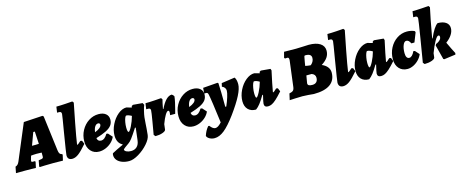

<svg xmlns="http://www.w3.org/2000/svg" viewBox="-79 -1556 6321 2612"><g transform="rotate(-15 3082.0 -250.0)"><path d="M640 -86 646 -76 628 3Q614 3 574 2Q534 1 490 1Q432 1 375 3Q318 5 302 6L295 -3L311 -87Q340 -90 353.5 -93.5Q367 -97 372 -103Q377 -109 377 -121V-139V-178L304 -180Q284 -180 260 -178Q236 -176 227 -175L214 -131Q208 -112 208 -104Q208 -96 213.5 -92.5Q219 -89 231 -89H258L265 -79L247 4Q232 3 188.5 2Q145 1 97 1L-33 2L-16 -85Q20 -94 39 -140L250 -642L517 -658L531 -646L593 -153Q597 -119 608 -104Q619 -89 640 -86ZM322 -301Q329 -301 371 -303L361 -478H339L274 -301Z M926 -195 949 -191 969 -143Q891 -53 846 -20.5Q801 12 759 12Q693 12 693 -55Q693 -72 741 -364Q781 -598 781 -615Q781 -632 773 -640Q765 -648 748 -648H720L732 -730Q789 -730 862.5 -735Q936 -740 959 -742L975 -722Q961 -655 922 -453Q883 -251 870 -157L874 -154Q878 -154 889.5 -163Q901 -172 926 -195Z M1147 -175Q1155 -126 1202 -126Q1252 -126 1293 -197L1315 -194L1367 -136Q1350 -95 1314 -61Q1278 -27 1232 -7.5Q1186 12 1140 12Q1066 12 1021 -38.5Q976 -89 976 -173Q976 -257 1014.5 -328Q1053 -399 1117.5 -441Q1182 -483 1258 -483Q1322 -483 1359 -453Q1396 -423 1396 -371Q1396 -324 1371 -290.5Q1346 -257 1292.5 -230Q1239 -203 1147 -175ZM1150 -257Q1197 -275 1221.5 -296Q1246 -317 1246 -340Q1246 -350 1239 -356.5Q1232 -363 1221 -363Q1194 -363 1175.5 -336Q1157 -309 1150 -257Z M1306 109Q1306 100 1307 95L1311 82Q1367 51 1468 5L1469 -2Q1433 -18 1413.5 -55Q1394 -92 1394 -144Q1394 -221 1432 -298Q1470 -375 1529 -424Q1588 -473 1648 -473L1720 -452L1725 -473L1745 -484L1878 -473L1893 -445Q1880 -415 1868 -365Q1856 -315 1852 -281Q1851 -275 1845 -194Q1844 -176 1840 -120Q1836 -64 1832 -35Q1826 19 1768.5 84.5Q1711 150 1634.5 196Q1558 242 1499 242Q1443 242 1399 225Q1355 208 1330.5 178Q1306 148 1306 109ZM1692 -342Q1689 -344 1678 -350Q1667 -356 1651 -361.5Q1635 -367 1619 -367Q1609 -367 1599 -343Q1589 -319 1582.5 -282Q1576 -245 1576 -209Q1576 -179 1580.5 -161Q1585 -143 1592 -143Q1608 -143 1640 -206Q1672 -269 1692 -342ZM1680 0 1701 -174 1691 -177Q1627 -78 1600 -43Q1573 -8 1549 8Q1522 25 1495 46.5Q1468 68 1468 72Q1468 91 1494.5 104Q1521 117 1559 117Q1610 117 1641.5 87Q1673 57 1680 0Z M1964 -349Q1964 -379 1931 -379H1903L1915 -461Q1971 -461 2043.5 -466Q2116 -471 2138 -473L2152 -452Q2149 -441 2139.5 -401Q2130 -361 2124 -322L2131 -323Q2207 -482 2290 -482Q2299 -477 2307.5 -468Q2316 -459 2320 -450Q2317 -417 2305.5 -365Q2294 -313 2282.5 -271Q2271 -229 2268 -217H2197Q2201 -238 2201 -254Q2201 -282 2186 -282Q2168 -282 2142 -239Q2116 -196 2088 -120L2079 -45Q2076 -24 2032 -8.5Q1988 7 1931 7L1911 -16Q1919 -62 1941.5 -193Q1964 -324 1964 -349Z M2473 -175Q2481 -126 2528 -126Q2578 -126 2619 -197L2641 -194L2693 -136Q2676 -95 2640 -61Q2604 -27 2558 -7.5Q2512 12 2466 12Q2392 12 2347 -38.5Q2302 -89 2302 -173Q2302 -257 2340.5 -328Q2379 -399 2443.5 -441Q2508 -483 2584 -483Q2648 -483 2685 -453Q2722 -423 2722 -371Q2722 -324 2697 -290.5Q2672 -257 2618.5 -230Q2565 -203 2473 -175ZM2476 -257Q2523 -275 2547.5 -296Q2572 -317 2572 -340Q2572 -350 2565 -356.5Q2558 -363 2547 -363Q2520 -363 2501.5 -336Q2483 -309 2476 -257Z M3176 -484Q3188 -469 3194.5 -443.5Q3201 -418 3201 -386Q3201 -325 3153 -230.5Q3105 -136 3006 0Q2912 128 2841 185Q2770 242 2703 242Q2664 242 2633 225Q2602 208 2593 182Q2614 113 2658 61L2673 60Q2694 87 2712 99.5Q2730 112 2748 112Q2767 112 2788 98.5Q2809 85 2836 56Q2793 -281 2777 -352Q2773 -369 2766.5 -375.5Q2760 -382 2747 -382L2721 -381L2727 -460L2933 -476L2944 -467Q2950 -376 2951 -133H2965Q2992 -194 3010 -252.5Q3028 -311 3028 -340Q3028 -363 3014.5 -381.5Q3001 -400 2977 -409L2988 -457Z M3684 -195 3707 -191 3727 -143Q3671 -80 3635 -47.5Q3599 -15 3571.5 -1.5Q3544 12 3515 12Q3464 12 3464 -36Q3464 -54 3489 -158H3479Q3438 -88 3407.5 -49Q3377 -10 3346 12Q3275 12 3235 -29.5Q3195 -71 3195 -145Q3195 -222 3232.5 -298.5Q3270 -375 3329.5 -423.5Q3389 -472 3449 -472L3521 -452L3526 -472L3545 -484L3679 -472L3687 -449Q3645 -258 3628 -157L3632 -154Q3642 -154 3684 -195ZM3493 -341Q3452 -367 3419 -367Q3410 -367 3400.5 -343Q3391 -319 3384.5 -282Q3378 -245 3378 -209Q3378 -181 3382 -162Q3386 -143 3392 -143Q3408 -143 3440.5 -206Q3473 -269 3493 -341Z M3821 7 3841 -83Q3879 -90 3895 -105Q3911 -120 3915 -156L3960 -513L3961 -526Q3961 -559 3940 -559Q3930 -559 3920 -558Q3910 -557 3906 -557L3896 -569L3917 -649L4084 -647Q4126 -648 4183.5 -650.5Q4241 -653 4265 -654Q4367 -654 4423.5 -617.5Q4480 -581 4480 -515Q4480 -464 4453 -423Q4426 -382 4366 -343Q4417 -321 4443.5 -287Q4470 -253 4470 -210Q4470 -101 4392 -45Q4314 11 4161 11Q4144 8 4084 4Q4024 0 4001 0Q3962 0 3901 3Q3840 6 3821 7ZM4219 -378Q4219 -376 4232.5 -389Q4246 -402 4257 -422.5Q4268 -443 4268 -470Q4268 -499 4248 -513.5Q4228 -528 4186 -528Q4176 -528 4172.5 -525Q4169 -522 4167 -514Q4161 -486 4154 -444Q4147 -402 4145 -389Q4153 -387 4179 -382.5Q4205 -378 4219 -378ZM4110 -160Q4109 -157 4109 -151Q4109 -132 4124.5 -123Q4140 -114 4173 -114Q4211 -114 4231.5 -135Q4252 -156 4252 -195Q4252 -242 4202 -260H4127Z M4743 -195 4766 -191 4786 -143Q4708 -53 4663 -20.5Q4618 12 4576 12Q4510 12 4510 -55Q4510 -72 4558 -364Q4598 -598 4598 -615Q4598 -632 4590 -640Q4582 -648 4565 -648H4537L4549 -730Q4606 -730 4679.5 -735Q4753 -740 4776 -742L4792 -722Q4778 -655 4739 -453Q4700 -251 4687 -157L4691 -154Q4695 -154 4706.5 -163Q4718 -172 4743 -195Z M5277 -195 5300 -191 5320 -143Q5264 -80 5228 -47.5Q5192 -15 5164.5 -1.5Q5137 12 5108 12Q5057 12 5057 -36Q5057 -54 5082 -158H5072Q5031 -88 5000.5 -49Q4970 -10 4939 12Q4868 12 4828 -29.5Q4788 -71 4788 -145Q4788 -222 4825.5 -298.5Q4863 -375 4922.5 -423.5Q4982 -472 5042 -472L5114 -452L5119 -472L5138 -484L5272 -472L5280 -449Q5238 -258 5221 -157L5225 -154Q5235 -154 5277 -195ZM5086 -341Q5045 -367 5012 -367Q5003 -367 4993.5 -343Q4984 -319 4977.5 -282Q4971 -245 4971 -209Q4971 -181 4975 -162Q4979 -143 4985 -143Q5001 -143 5033.5 -206Q5066 -269 5086 -341Z M5495 -206Q5495 -168 5507.5 -148Q5520 -128 5543 -128Q5563 -128 5582.5 -147Q5602 -166 5618 -202L5639 -199L5691 -141Q5675 -100 5641 -64.5Q5607 -29 5564.5 -8.5Q5522 12 5482 12Q5408 12 5364 -36.5Q5320 -85 5320 -167Q5320 -253 5358 -325.5Q5396 -398 5460.5 -440.5Q5525 -483 5601 -483Q5631 -483 5660.5 -476.5Q5690 -470 5710 -459L5714 -441L5663 -312L5620 -311Q5607 -338 5593 -350.5Q5579 -363 5560 -363Q5532 -363 5513.5 -318.5Q5495 -274 5495 -206Z M5942 -216Q5942 -215 5963.5 -226Q5985 -237 6002 -255Q6019 -273 6019 -297Q6019 -309 6014.5 -314Q6010 -319 6000 -319Q5981 -319 5946.5 -258.5Q5912 -198 5877 -104L5870 -45Q5867 -24 5823 -8.5Q5779 7 5722 7L5702 -16Q5717 -105 5757 -349.5Q5797 -594 5797 -615Q5797 -632 5789 -640Q5781 -648 5764 -648H5736L5748 -730Q5804 -730 5878.5 -735Q5953 -740 5976 -742L5991 -721Q5982 -681 5955.5 -548.5Q5929 -416 5910 -302L5917 -303Q5980 -449 6035 -485Q6109 -485 6151 -455.5Q6193 -426 6193 -374Q6193 -328 6164.5 -283Q6136 -238 6081 -197Q6099 -156 6126.5 -101.5Q6154 -47 6163 -30L6159 -9L5997 13L5984 6L5932 -197Z"/></g></svg>

Font: Alegreya Black
Style: Italic
Weight: 900
Italic angle: -7°
Designer: Juan Pablo del Peral
Foundry: Huerta Tipografica
Version: Version 2.007; ttfautohint (v1.6)